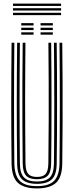

<svg xmlns="http://www.w3.org/2000/svg" viewBox="-20 -1037 409 1064"><path d="M184.8 7.2Q113.5 7.2 79.2 -23.8Q45 -54.8 44.2 -131.5Q43.2 -202.2 42.8 -283.9Q42.2 -365.5 42.2 -452.8Q42.2 -540 42.8 -628.1Q43.2 -716.2 44.2 -800H59.5Q58.8 -723 58.2 -636.5Q57.8 -550 57.8 -461.1Q57.8 -372.2 58.2 -288.2Q58.8 -204.2 59.5 -132.5Q60.5 -65.2 89 -35.4Q117.5 -5.5 184.8 -5.5Q252 -5.5 280.4 -35.4Q308.8 -65.2 309.8 -132.5Q310.5 -203 311 -284.5Q311.5 -366 311.5 -453.2Q311.5 -540.5 311.1 -628.6Q310.8 -716.8 309.8 -800H325Q326.2 -697.8 326.8 -583.5Q327.2 -469.2 326.9 -353.8Q326.5 -238.2 325 -131.5Q324.2 -54.2 289.9 -23.5Q255.5 7.2 184.8 7.2ZM184.8 -18.2Q128.5 -18.2 102 -43.4Q75.5 -68.5 75 -131.5Q74 -209.8 73.5 -291.8Q73 -373.8 73 -458.2Q73 -542.8 73.5 -628.5Q74 -714.2 75 -800H90.2Q89.5 -719.2 88.9 -633.5Q88.2 -547.8 88.4 -461.2Q88.5 -374.8 89 -291.4Q89.5 -208 90.2 -132Q91 -76.2 113.2 -53.6Q135.5 -31 184.8 -31Q234 -31 256.1 -53.5Q278.2 -76 279 -132Q279.8 -207.5 280.2 -290Q280.8 -372.5 280.8 -458.2Q280.8 -544 280.2 -630.4Q279.8 -716.8 279 -800H294.2Q295.2 -718.2 295.8 -632.5Q296.2 -546.8 296.2 -460.6Q296.2 -374.5 295.8 -291.4Q295.2 -208.2 294.2 -131.5Q293.8 -69 267.6 -43.6Q241.5 -18.2 184.8 -18.2ZM184.8 -43.8Q143.5 -43.8 124.9 -63.4Q106.2 -83 105.8 -132.5Q104.5 -226.2 104.1 -338.6Q103.8 -451 104 -569.5Q104.2 -688 105.8 -800H121Q120.2 -719.8 119.8 -639.4Q119.2 -559 119.2 -476.8Q119.2 -394.5 119.8 -308.9Q120.2 -223.2 121.2 -132.5Q121.8 -90.5 136 -73.5Q150.2 -56.5 184.8 -56.5Q219.2 -56.5 233.4 -73.5Q247.5 -90.5 248 -132.5Q249.5 -258 249.9 -368.5Q250.2 -479 249.8 -584.5Q249.2 -690 248.2 -800H263.5Q264.5 -723.5 265 -637.2Q265.5 -551 265.5 -462.5Q265.5 -374 265 -289.6Q264.5 -205.2 263.5 -132.5Q263 -82.5 244.2 -63.1Q225.5 -43.8 184.8 -43.8ZM204.8 -896V-908.8H272.8V-896ZM97.8 -845V-857.8H166V-845ZM97.8 -870.5V-883.2H166V-870.5ZM97.8 -896V-908.8H166V-896ZM204.8 -845V-857.8H272.8V-845ZM204.8 -870.5V-883.2H272.8V-870.5ZM318.5 -1004.2H52V-1017H318.5ZM318.5 -953.2H52V-966H318.5ZM318.5 -978.8H52V-991.5H318.5Z"/></svg>

Font: Big Shoulders Inline Display Thin Medium
Style: Regular
Weight: 500
Version: Version 2.002